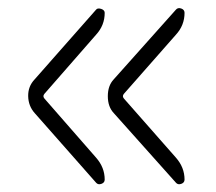

<svg xmlns="http://www.w3.org/2000/svg" viewBox="-20 -530 540 479"><path d="M418.9 -74.2 263.7 -248Q249 -263.7 249 -290Q249 -316.4 263.7 -332L418.9 -505.9Q423.8 -511.7 432.1 -508.8Q440.4 -505.9 440.4 -498Q440.4 -466.8 418.9 -443.4L289.1 -295.9Q284.2 -290 289.1 -284.2L418.9 -136.7Q440.4 -112.3 440.4 -82Q440.4 -74.2 432.1 -71.3Q423.8 -68.4 418.9 -74.2ZM219.7 -74.2 66.4 -248Q50.8 -265.6 50.3 -290Q49.8 -314.5 66.4 -332L219.7 -505.9Q223.6 -510.7 232.4 -507.8Q241.2 -504.9 241.2 -498Q241.2 -466.8 219.7 -443.4L90.8 -295.9Q85.9 -290 90.8 -284.2L219.7 -136.7Q241.2 -112.3 241.2 -82Q241.2 -74.2 232.9 -71.3Q224.6 -68.4 219.7 -74.2Z"/></svg>

Font: Rounded Mgen+ 1mn light
Style: Regular
Weight: 200
Designer: [Source Han Sans]
Ryoko NISHIZUKA  (kana & ideographs); Paul D. Hunt (Latin, Greek & Cyrillic); Wenlong ZHANG  (bopomofo
Version: Version 1.059.20150602